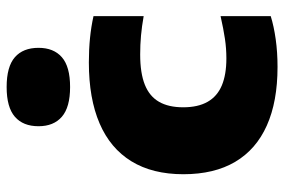

<svg xmlns="http://www.w3.org/2000/svg" viewBox="-159 -686 856 578"><g transform="rotate(-90 269.0 -397.0)"><path d="M356.5 10.5Q252 10.5 180 -21.8Q108 -54 70.8 -117Q33.5 -180 33.5 -273Q33.5 -366 72.5 -429.5Q111.5 -493 186.5 -525.2Q261.5 -557.5 370 -557.5Q409 -557.5 443.8 -554Q478.5 -550.5 509.5 -543.5V-392.5Q478.5 -398 451 -400.5Q423.5 -403 394 -403Q338 -403 303 -389Q268 -375 251.5 -346.2Q235 -317.5 235 -273.5Q235 -229 251.5 -200Q268 -171 300.8 -157.2Q333.5 -143.5 382 -143.5Q412 -143.5 440.8 -147.8Q469.5 -152 509.5 -161V-10Q479 -0.5 439.8 5Q400.5 10.5 356.5 10.5ZM296 -614Q235 -614 206.5 -638.8Q178 -663.5 178 -709Q178 -755.5 206.5 -780.2Q235 -805 296 -805Q357.5 -805 385.8 -780.2Q414 -755.5 414 -709Q414 -663.5 385.8 -638.8Q357.5 -614 296 -614Z"/></g></svg>

Font: Encode Sans SemiExpanded ExtraBold
Style: Regular
Weight: 800
Width: 6
Designer: Multiple Designers
Foundry: Impallari Type
Version: Version 3.002